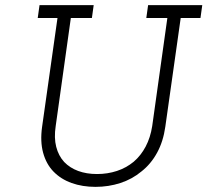

<svg xmlns="http://www.w3.org/2000/svg" viewBox="-20 -720 808 748"><path d="M134 -700 127 -650H204L144 -226Q136 -169 148 -125Q160 -81 188 -52Q217 -22 259 -7Q301 8 352 8Q403 8 449 -7Q495 -22 531 -52Q568 -81 592 -125Q616 -169 624 -226L684 -650H761L768 -700H557L550 -650H632L573 -229Q566 -184 547.5 -149Q529 -114 501 -90Q472 -66 435.5 -54Q399 -42 358 -42Q317 -42 284.5 -54Q252 -66 230 -89Q208 -113 199 -148Q190 -183 197 -229L256 -650H338L345 -700Z"/></svg>

Font: Josefin Slab Thin Medium
Style: Italic
Weight: 500
Italic angle: -12°
Version: Version 2.000